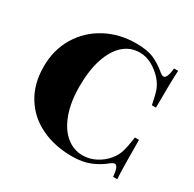

<svg xmlns="http://www.w3.org/2000/svg" viewBox="-142 -773 950 939"><g transform="rotate(30 333.5 -304.0)"><path d="M547 -557Q558 -548 566 -548Q586 -548 592 -608H615Q611 -548 611 -398H588Q577 -454 567.5 -478.5Q558 -503 538 -526Q510 -557 477 -574.5Q444 -592 409 -592Q356 -592 317 -557Q278 -522 256.5 -456.5Q235 -391 235 -302Q235 -212 259 -147.5Q283 -83 324 -49.5Q365 -16 416 -16Q453 -16 488 -33.5Q523 -51 549 -82Q569 -106 578 -134.5Q587 -163 595 -220H618Q618 -63 622 0H599Q596 -31 590 -45.5Q584 -60 574 -60Q566 -60 554 -51Q518 -21 475 -3.5Q432 14 374 14Q275 14 198.5 -23Q122 -60 78.5 -130.5Q35 -201 35 -298Q35 -393 79.5 -466.5Q124 -540 200.5 -581Q277 -622 371 -622Q434 -622 471.5 -605.5Q509 -589 547 -557Z"/></g></svg>

Font: Playfair Display SC Black
Style: Regular
Weight: 900
Designer: Claus Eggers Sørensen
Foundry: Claus Eggers Sørensen
Version: Version 1.200; ttfautohint (v1.6)